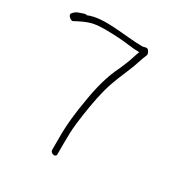

<svg xmlns="http://www.w3.org/2000/svg" viewBox="-293 -825 1008 1052"><g transform="rotate(30 211.5 -299.5)"><path d="M-115 -632C-123 -618 -94 -596 -84 -602C-80 -605 -65 -612 -41 -624C-17 -635 4 -642 19 -645C67 -654 122 -651 178 -648C223 -646 270 -636 315 -636L314 -632C304 -607 296 -575 285 -550C279 -537 274 -522 267 -507C231 -436 209 -354 194 -260C180 -180 169 -97 170 -5V65C170 70 171 74 175 78C188 91 208 88 207 72V4C207 -41 208 -84 213 -125C222 -200 236 -287 253 -352C271 -422 295 -472 319 -531C334 -564 345 -610 360 -642C362 -647 361 -655 354 -666C343 -684 332 -675 316 -672C202 -672 59 -707 -34 -668C-39 -670 -44 -670 -48 -669L-69 -662C-96 -654 -103 -647 -115 -632Z"/></g></svg>

Font: Stray Cat
Style: OpObl
Weight: 400
Version: Version 1.0